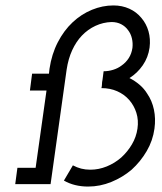

<svg xmlns="http://www.w3.org/2000/svg" viewBox="-20 -677 594 706"><path d="M44 -60H111L151 -344H90L98 -406H160L162 -424Q170 -478 192.5 -521.5Q215 -565 247 -595Q279 -625 318 -641Q357 -657 397 -657Q429 -657 455.5 -645Q482 -633 500 -611Q518 -590 526 -562Q534 -534 530 -502Q525 -466 505 -437Q485 -408 456 -390Q476 -380 493 -365.5Q510 -351 521 -333Q539 -307 546 -274Q553 -241 548 -204Q542 -160 519.5 -121.5Q497 -83 464 -53Q431 -25 389.5 -8Q348 9 304 9Q279 9 256.5 3.5Q234 -2 215 -13L248 -69Q263 -61 278.5 -57Q294 -53 312 -53Q343 -53 372.5 -65Q402 -77 426 -98Q449 -119 465 -146Q481 -173 485.5 -204Q490 -235 481.5 -262Q473 -289 455 -309.5Q437 -330 411 -341.5Q385 -353 353 -353Q355 -361 355 -368Q355 -375 357 -384L361 -415Q379 -415 396.5 -420.5Q414 -426 427 -436Q443 -447 453.5 -463.5Q464 -480 467 -501Q469 -519 465 -536Q461 -553 451 -566Q441 -580 425.5 -588Q410 -596 390 -596Q359 -595 331 -582Q303 -569 281 -546Q260 -524 245.5 -492.5Q231 -461 225 -421L166 0H36Z"/></svg>

Font: Josefin Slab SemiBold
Style: Italic
Weight: 600
Italic angle: -12°
Designer: Santiago Orozco
Foundry: Typemade
Version: Version 2.000